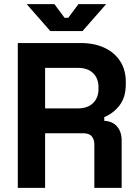

<svg xmlns="http://www.w3.org/2000/svg" viewBox="-20 -908 672 928"><path d="M66 0V-700H370Q436 -700 485 -677Q534 -654 561 -612Q588 -570 588 -513V-501Q588 -438 558 -399Q528 -360 484 -342V-324Q524 -322 546 -296.5Q568 -271 568 -229V0H436V-210Q436 -234 423.5 -249Q411 -264 382 -264H198V0ZM198 -384H356Q403 -384 429.5 -409.5Q456 -435 456 -477V-487Q456 -529 430 -554.5Q404 -580 356 -580H198ZM223 -758 109 -888H243L292 -822H310L359 -888H493L379 -758Z"/></svg>

Font: Space Grotesk Light
Style: Bold
Weight: 700
Version: Version 2.000